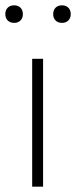

<svg xmlns="http://www.w3.org/2000/svg" viewBox="-22 -702 286 722"><path d="M235 -625Q226 -616 211 -616Q196 -616 187 -625Q178 -634 178 -649Q178 -664 187 -673Q196 -682 211 -682Q226 -682 235 -673Q244 -664 244 -649Q244 -634 235 -625ZM55 -625Q46 -616 31 -616Q16 -616 7 -625Q-2 -634 -2 -649Q-2 -664 7 -673Q16 -682 31 -682Q46 -682 55 -673Q64 -664 64 -649Q64 -634 55 -625ZM99 0V-481H140V0Z"/></svg>

Font: Cantarell Light
Style: Regular
Weight: 300
Designer: Dave Crossland, Nikolaus Waxweiler, Florian Fecher, Jacques Le Bailly, Eben Sorkin, Alexei Vanyashin, Alexios Zavras, Em
Version: Version 0.303